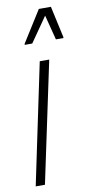

<svg xmlns="http://www.w3.org/2000/svg" viewBox="-85 -762 390 799"><g transform="rotate(-10 109.5 -362.5)"><path d="M-1 0 106 -510H146L38 0ZM56 -588 57 -593 140 -725H191L220 -593V-588H188L161 -693L88 -588Z"/></g></svg>

Font: Saira UltraCondensed ExtraLight
Style: Italic
Weight: 250
Width: 1
Italic angle: -12°
Designer: Hector Gatti with collaboration of the Omnibus-Type team
Foundry: Omnibus-Type
Version: Version 1.101